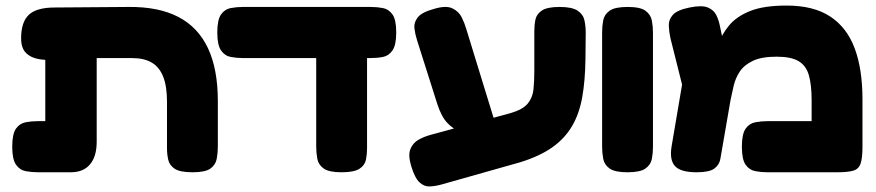

<svg xmlns="http://www.w3.org/2000/svg" viewBox="-20 -611 3152 691"><path d="M117 9Q94 9 72.5 5Q51 1 37.5 -18.5Q24 -38 24 -83Q24 -129 37.5 -148Q51 -167 72.5 -171Q94 -175 116 -175H143V-466L267 -406Q230 -400 192.5 -396.5Q155 -393 124 -397.5Q93 -402 74.5 -419.5Q56 -437 56 -473Q56 -532 84 -558Q112 -584 177 -584L443 -586Q551 -587 622 -550Q693 -513 728.5 -437.5Q764 -362 764 -247V-84Q764 -61 760 -39.5Q756 -18 737.5 -4.5Q719 9 673 9Q628 9 609 -3.5Q590 -16 585.5 -36Q581 -56 581 -77V-245Q581 -300 567.5 -334.5Q554 -369 526.5 -385.5Q499 -402 455 -402H328V-101Q328 -48 304 -19.5Q280 9 235 9Z M855 -402Q832 -402 810.5 -406Q789 -410 775.5 -429.5Q762 -449 762 -494Q762 -540 775.5 -559Q789 -578 810.5 -582Q832 -586 854 -586H1314Q1337 -586 1358 -582Q1379 -578 1392.5 -559Q1406 -540 1406 -494Q1406 -449 1392.5 -429.5Q1379 -410 1358 -406Q1337 -402 1313 -402ZM1209 9Q1164 9 1145 -4.5Q1126 -18 1122 -39.5Q1118 -61 1118 -84V-451L1301 -434V-77Q1301 -56 1297 -36Q1293 -16 1273.5 -3.5Q1254 9 1209 9Z M1569 53Q1547 59 1527 60Q1507 61 1490 45.5Q1473 30 1460 -13Q1448 -52 1457 -74.5Q1466 -97 1487 -108.5Q1508 -120 1531 -126L1818 -204Q1862 -217 1879.5 -238.5Q1897 -260 1900 -289.5Q1903 -319 1903 -356V-499Q1903 -521 1907 -540.5Q1911 -560 1930 -573Q1949 -586 1994 -586Q2039 -586 2059 -572.5Q2079 -559 2083.5 -537.5Q2088 -516 2088 -493L2087 -397Q2086 -321 2075.5 -261.5Q2065 -202 2039 -157.5Q2013 -113 1968 -81Q1923 -49 1852 -27ZM1638 -135Q1612 -146 1590.5 -168Q1569 -190 1554 -236L1481 -466Q1474 -488 1471.5 -509Q1469 -530 1483.5 -548.5Q1498 -567 1542 -579Q1585 -592 1608 -581Q1631 -570 1641.5 -549Q1652 -528 1658 -507L1764 -162Z M2238 9Q2193 9 2174 -4.5Q2155 -18 2151 -39.5Q2147 -61 2147 -83V-495Q2147 -517 2151 -538Q2155 -559 2174 -572.5Q2193 -586 2239 -586Q2285 -586 2303.5 -572Q2322 -558 2326 -537Q2330 -516 2330 -494V-82Q2330 -60 2326 -39Q2322 -18 2303 -4.5Q2284 9 2238 9Z M3084 -253V-83Q3084 -43 3077.5 -23Q3071 -3 3051.5 3Q3032 9 2993 9H2742Q2720 9 2698.5 5Q2677 1 2663.5 -18Q2650 -37 2650 -83Q2650 -129 2663.5 -148Q2677 -167 2698.5 -171Q2720 -175 2743 -175H2901V-250Q2901 -306 2891 -340.5Q2881 -375 2854 -391Q2827 -407 2775 -407Q2721 -407 2689.5 -392Q2658 -377 2642.5 -353.5Q2627 -330 2620.5 -302.5Q2614 -275 2609 -250L2580 -82Q2576 -60 2572.5 -39Q2569 -18 2551 -4.5Q2533 9 2487 9Q2430 9 2409.5 -13Q2389 -35 2397 -84L2443 -355L2507 -278Q2525 -318 2536.5 -361.5Q2548 -405 2562.5 -446Q2577 -487 2604 -519.5Q2631 -552 2680 -571.5Q2729 -591 2811 -591Q2908 -591 2968 -551.5Q3028 -512 3056 -437Q3084 -362 3084 -253ZM2468 -174 2393 -473Q2388 -496 2387 -518Q2386 -540 2401.5 -557.5Q2417 -575 2462 -584Q2506 -593 2527.5 -584Q2549 -575 2558 -556.5Q2567 -538 2571 -517L2614 -313Z"/></svg>

Font: Fredoka SemiExpanded
Style: Bold
Weight: 700
Width: 6
Designer: Ben Nathan
Foundry: Milena B. Brandão, Ben Nathan
Version: Version 2.001